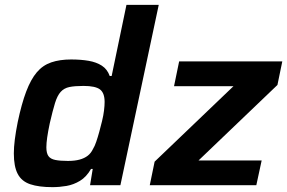

<svg xmlns="http://www.w3.org/2000/svg" viewBox="-20 -763 1183 791"><path d="M196 8Q140 8 104.5 -4Q69 -16 53 -46.5Q37 -77 37 -131Q37 -156 41 -188Q45 -220 53 -260Q69 -336 88 -386Q107 -436 131.5 -465Q156 -494 191 -506Q226 -518 273 -518Q313 -518 345 -512.5Q377 -507 399.5 -492.5Q422 -478 432 -450H440L501 -743H634L476 0H351L362 -67H355Q336 -34 309.5 -18Q283 -2 254 3Q225 8 196 8ZM260 -100Q288 -100 308 -105.5Q328 -111 341.5 -121.5Q355 -132 363 -149Q370 -160 376.5 -179Q383 -198 389 -220Q395 -242 400.5 -264.5Q406 -287 408.5 -307.5Q411 -328 411 -343Q411 -380 392 -394.5Q373 -409 324 -409Q288 -409 266 -404.5Q244 -400 230 -384.5Q216 -369 206.5 -338Q197 -307 185 -255Q178 -222 174.5 -197.5Q171 -173 171 -156Q171 -132 179.5 -120Q188 -108 208 -104Q228 -100 260 -100ZM597 0 617 -97 942 -408H697L718 -510H1143L1123 -413L798 -102H1058L1036 0Z"/></svg>

Font: Saira Thin SemiBold
Style: Italic
Weight: 600
Italic angle: -12°
Version: Version 1.101